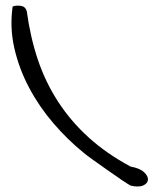

<svg xmlns="http://www.w3.org/2000/svg" viewBox="-20 -667 565 690"><path d="M279.3 -119.1Q222.7 -165 171.9 -224.1Q121.1 -283.2 85 -351.1Q48.8 -418.9 31.7 -493.2Q14.6 -567.4 25.4 -643.6Q38.1 -648.4 54.7 -646Q71.3 -643.6 76.2 -627Q88.9 -533.2 116.2 -452.1Q143.6 -371.1 189 -301.3Q234.4 -231.4 298.3 -173.3Q362.3 -115.2 449.2 -68.4Q482.4 -62.5 497.6 -48.3Q512.7 -34.2 511.7 -21Q510.7 -7.8 494.6 -0.5Q478.5 6.8 449.2 0Q438.5 -5.9 414.1 -22.5Q389.6 -39.1 362.8 -58.1Q335.9 -77.1 312 -94.2Q288.1 -111.3 279.3 -119.1Z"/></svg>

Font: Over the Rainbow
Style: Regular
Weight: 400
Designer: Kimberly Geswein
Foundry: Kimberly Geswein
Version: Version 1.002 2010